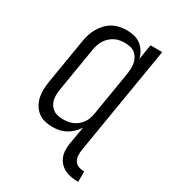

<svg xmlns="http://www.w3.org/2000/svg" viewBox="-229 -856 1057 1191"><g transform="rotate(30 300.0 -260.0)"><path d="M528 223Q503 223 479 219Q455 215 433.5 205Q412 195 396 178.5Q380 162 371 140Q362 118 361 93.5Q360 69 364 44L386 -84Q373 -63 354 -44.5Q335 -26 313 -14Q291 -2 266.5 3Q242 8 218 8Q189 8 161.5 1Q134 -6 113 -23Q92 -40 78.5 -64Q65 -88 59.5 -115.5Q54 -143 55.5 -172Q57 -201 62 -230L114 -545Q118 -570 125.5 -594.5Q133 -619 146 -642Q159 -665 177.5 -685Q196 -705 219.5 -718.5Q243 -732 268.5 -737.5Q294 -743 319 -743Q347 -743 374 -736.5Q401 -730 421.5 -714Q442 -698 456 -675Q470 -652 475 -626L493 -735H577L448 44Q445 65 447 85Q449 105 459.5 120.5Q470 136 489 142.5Q508 149 528 149ZM251 -66Q268 -66 285.5 -68.5Q303 -71 320.5 -78.5Q338 -86 352.5 -98Q367 -110 378 -125.5Q389 -141 395 -158.5Q401 -176 404 -193L456 -508Q459 -528 460 -547.5Q461 -567 457.5 -585.5Q454 -604 445 -620.5Q436 -637 422 -648.5Q408 -660 389 -664.5Q370 -669 350 -669Q332 -669 313.5 -666Q295 -663 278 -654.5Q261 -646 246 -632.5Q231 -619 221 -603Q211 -587 205 -569Q199 -551 196 -533L144 -218Q141 -199 140 -180Q139 -161 143 -143Q147 -125 156.5 -110Q166 -95 180.5 -84.5Q195 -74 213.5 -70Q232 -66 251 -66Z"/></g></svg>

Font: Iosevka Aile Oblique
Style: Regular
Weight: 400
Italic angle: -9°
Designer: Belleve Invis
Foundry: Belleve Invis
Version: Version 31.1.0; ttfautohint (v1.8.4)